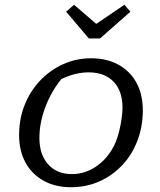

<svg xmlns="http://www.w3.org/2000/svg" viewBox="-20 -776 672 804"><path d="M277 8Q212 8 163 -19Q114 -46 87 -95Q60 -144 60 -210Q60 -278 83 -336Q106 -394 147.5 -438Q189 -482 244 -507Q299 -532 362 -532Q427 -532 476 -505Q525 -478 551.5 -429.5Q578 -381 578 -314Q578 -246 555.5 -187Q533 -128 492 -84.5Q451 -41 396.5 -16.5Q342 8 277 8ZM281 -47Q339 -47 388.5 -83Q438 -119 465 -182Q473 -202 479.5 -228.5Q486 -255 489.5 -281Q493 -307 493 -325Q493 -395 455.5 -434Q418 -473 351 -473Q296 -473 237 -445Q194 -392 169.5 -326.5Q145 -261 145 -198Q145 -129 181.5 -88Q218 -47 281 -47ZM352 -615 257 -727 290 -756 383 -676 501 -756 526 -727 399 -615Z"/></svg>

Font: Piazzolla SC
Style: Italic
Weight: 400
Italic angle: -11.3°
Designer: Juan Pablo del Peral
Foundry: Huerta Tipografica
Version: Version 1.330